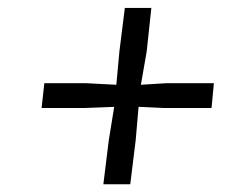

<svg xmlns="http://www.w3.org/2000/svg" viewBox="-20 -570 648 496"><path d="M261 -207.5 275 -294 196.5 -291H87.5L94.5 -355H204L280.5 -351L288.5 -437.5L302.5 -549.5H371L359 -437.5L344 -351L408.5 -355H532.5L526.5 -291H401.5L338 -294L330.5 -207.5L316.5 -94H247Z"/></svg>

Font: Merriweather 7pt Light
Style: Italic
Weight: 300
Italic angle: -7.8°
Designer: Eben Sorkin
Foundry: Eben Sorkin
Version: Version 2.200;gftools[0.9.31]